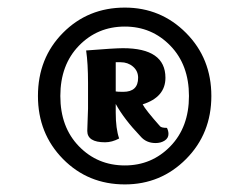

<svg xmlns="http://www.w3.org/2000/svg" viewBox="-20 -693 618 506"><path d="M309 -623Q237 -623 188 -572.5Q139 -522 139 -440Q139 -358 188 -307.5Q237 -257 309 -257Q380 -257 429 -307.5Q478 -358 478 -440Q478 -522 429 -572.5Q380 -623 309 -623ZM309 -207Q212 -207 146 -274Q80 -341 80 -440Q80 -540 146 -606.5Q212 -673 309 -673Q404 -673 470.5 -606Q537 -539 537 -440Q537 -341 470.5 -274Q404 -207 309 -207ZM305 -451Q344 -451 344 -488Q344 -506 330.5 -517.5Q317 -529 298 -529H285V-452Q289 -451 305 -451ZM420 -356Q424 -348 424 -340Q424 -329 414 -322.5Q404 -316 390 -316Q365 -316 350 -334Q307 -379 285 -419V-396Q285 -354 294 -328Q275 -318 257 -318Q210 -318 210 -348Q210 -357 211 -378Q212 -399 212 -407V-474Q212 -526 207 -560Q282 -566 304 -566Q416 -566 416 -488Q416 -437 356 -418Q363 -404 402 -360Q406 -356 420 -356Z"/></svg>

Font: Overlock
Style: Bold Italic
Weight: 700
Designer: Dario Muhafara
Foundry: Dario Manuel Muhafara
Version: Version 1.002